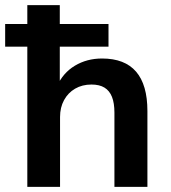

<svg xmlns="http://www.w3.org/2000/svg" viewBox="-29 -725 664 745"><path d="M77 0V-544H-9V-632H77V-705H203V-632H392V-544H203V-390H192Q215 -442 261.5 -470Q308 -498 367 -498Q455 -498 499 -447Q543 -396 543 -294V0H415V-288Q415 -325 405.5 -349Q396 -373 376.5 -385Q357 -397 326 -397Q290 -397 262.5 -381Q235 -365 219.5 -336.5Q204 -308 204 -271V0Z"/></svg>

Font: Nunito Sans 11pt
Style: Bold
Weight: 700
Version: Version 3.101;gftools[0.9.27]